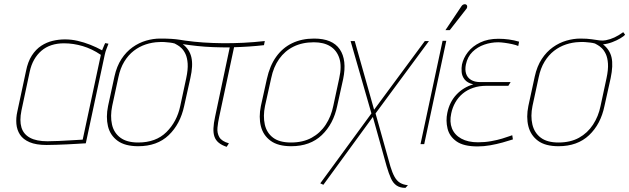

<svg xmlns="http://www.w3.org/2000/svg" viewBox="-20 -699 3051 931"><path d="M506 -487 490 -490Q490 -490 485 -479Q480 -468 475 -455Q448 -470 417.5 -482Q387 -494 356.5 -501Q326 -508 295 -508Q265 -508 235.5 -501Q206 -494 180 -477Q154 -460 134.5 -430Q115 -400 106 -354L64 -158Q57 -127 59.5 -98Q62 -69 77 -46Q92 -23 123.5 -9.5Q155 4 206 4Q228 4 254 3Q280 2 305.5 1Q331 0 351.5 -1.5Q372 -3 384.5 -3.5Q397 -4 396 -4L488 -434Q491 -448 496 -461Q501 -474 506 -487ZM84 -163 124 -351Q131 -384 145.5 -409.5Q160 -435 181 -453Q202 -471 229.5 -480Q257 -489 290 -489Q314 -489 336.5 -485.5Q359 -482 381 -475.5Q403 -469 425 -458.5Q447 -448 469 -433L381 -22Q382 -22 365 -21Q348 -20 321.5 -18.5Q295 -17 265.5 -15.5Q236 -14 210 -14Q157 -14 125.5 -31Q94 -48 84 -81Q74 -114 84 -163Z M1115 -470 1043 -133Q1037 -106 1034.5 -80Q1032 -54 1043.5 -34Q1055 -14 1090 -4L1079 13Q1055 5 1040.5 -7Q1026 -19 1020 -36Q1014 -53 1015 -77Q1016 -101 1023 -133L1094 -469Q1053 -469 1013 -470.5Q973 -472 936 -476Q899 -480 866 -485Q899 -460 908 -421Q917 -382 903 -320L873 -185Q854 -97 798 -43.5Q742 10 650 10Q586 10 550 -16.5Q514 -43 503.5 -87Q493 -131 504 -185L535 -328Q546 -378 569 -413Q592 -448 623 -470Q654 -492 688.5 -502Q723 -512 756 -512Q790 -512 812 -510.5Q834 -509 849.5 -506.5Q865 -504 879 -502Q921 -496 966 -493Q1011 -490 1059.5 -489.5Q1108 -489 1159 -491.5Q1210 -494 1264 -500L1260 -480Q1225 -476 1188 -473.5Q1151 -471 1115 -470ZM827 -488Q817 -491 804.5 -492.5Q792 -494 778.5 -495Q765 -496 751 -495Q718 -494 686.5 -483.5Q655 -473 628.5 -452.5Q602 -432 582.5 -400Q563 -368 554 -324L524 -185Q514 -136 523 -95.5Q532 -55 563.5 -31.5Q595 -8 650 -8Q736 -8 787 -58.5Q838 -109 854 -185L883 -320Q892 -362 890 -390.5Q888 -419 879.5 -437Q871 -455 860 -465.5Q849 -476 839.5 -481Q830 -486 827 -488Z M1615 -185 1644 -316Q1663 -408 1627.5 -460Q1592 -512 1503 -512Q1443 -512 1396.5 -489.5Q1350 -467 1319 -423.5Q1288 -380 1274 -316L1245 -185Q1234 -131 1245 -87Q1256 -43 1292 -16.5Q1328 10 1392 10Q1484 10 1540.5 -44Q1597 -98 1615 -185ZM1625 -320 1596 -185Q1586 -135 1559.5 -94.5Q1533 -54 1491 -31Q1449 -8 1391 -8Q1335 -8 1304 -31.5Q1273 -55 1264 -95.5Q1255 -136 1265 -185L1295 -320Q1306 -374 1333.5 -413Q1361 -452 1403.5 -473Q1446 -494 1502 -494Q1550 -494 1581.5 -474.5Q1613 -455 1625.5 -416.5Q1638 -378 1625 -320Z M1873 108 1801 -149 2060 -500H2040L1794 -167L1700 -500H1680L1781 -149L1533 190L1548 197L1788 -132L1855 108Q1865 142 1875.5 165.5Q1886 189 1903 200.5Q1920 212 1946 212L1958 199Q1936 197 1920 187.5Q1904 178 1893 158Q1882 138 1873 108Z M2239 -653Q2243 -657 2244.5 -661.5Q2246 -666 2245 -670.5Q2244 -675 2240 -677Q2237 -679 2232.5 -678.5Q2228 -678 2224 -675.5Q2220 -673 2217 -668L2140 -553H2161ZM2019 0H2037L2144 -501H2126Z M2493 -476 2497 -497Q2473 -504 2448 -507.5Q2423 -511 2397 -511Q2346 -511 2308.5 -493Q2271 -475 2249 -446.5Q2227 -418 2220 -386Q2217 -370 2218.5 -350Q2220 -330 2233 -313.5Q2246 -297 2275 -290Q2227 -276 2193.5 -240.5Q2160 -205 2149 -152Q2141 -114 2150 -76Q2159 -38 2193.5 -13.5Q2228 11 2296 11Q2326 11 2357 5.5Q2388 0 2417 -8Q2446 -16 2467 -23L2464 -43Q2465 -44 2451.5 -39Q2438 -34 2415 -27Q2392 -20 2361.5 -14.5Q2331 -9 2298 -9Q2249 -9 2216.5 -27Q2184 -45 2171.5 -76.5Q2159 -108 2168 -149Q2174 -178 2188 -202.5Q2202 -227 2223.5 -245Q2245 -263 2274 -273Q2303 -283 2339 -283H2445L2456 -301H2308Q2281 -301 2263.5 -312Q2246 -323 2240 -342Q2234 -361 2239 -386Q2247 -424 2271 -447.5Q2295 -471 2328 -482.5Q2361 -494 2396 -494Q2408 -494 2426.5 -491.5Q2445 -489 2463.5 -485Q2482 -481 2493 -476Z M3011 -531 3002 -543Q2980 -527 2959.5 -517.5Q2939 -508 2918 -504Q2904 -501 2888 -503Q2872 -505 2850 -508.5Q2828 -512 2794 -512Q2761 -512 2726.5 -502Q2692 -492 2661 -470Q2630 -448 2607 -413Q2584 -378 2573 -328L2542 -185Q2531 -131 2542 -87Q2553 -43 2588.5 -16.5Q2624 10 2688 10Q2780 10 2836.5 -43.5Q2893 -97 2911 -185L2941 -320Q2954 -382 2945.5 -420Q2937 -458 2904 -484Q2926 -486 2948.5 -494.5Q2971 -503 2988.5 -513.5Q3006 -524 3011 -531ZM2921 -320 2892 -185Q2882 -135 2855.5 -94.5Q2829 -54 2787.5 -31Q2746 -8 2688 -8Q2633 -8 2602 -31.5Q2571 -55 2561.5 -95.5Q2552 -136 2562 -185L2592 -324Q2601 -368 2620.5 -400Q2640 -432 2666.5 -452.5Q2693 -473 2724.5 -483.5Q2756 -494 2789 -495Q2803 -496 2816.5 -495Q2830 -494 2842.5 -492.5Q2855 -491 2865 -488Q2868 -486 2877.5 -481Q2887 -476 2898 -465.5Q2909 -455 2917.5 -437Q2926 -419 2928 -390.5Q2930 -362 2921 -320Z"/></svg>

Font: Advent Pro Thin
Style: Italic
Weight: 250
Italic angle: -12°
Version: Version 3.000